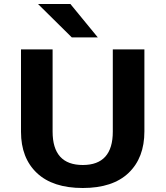

<svg xmlns="http://www.w3.org/2000/svg" viewBox="-20 -927 828 960"><path d="M85 0ZM85 -268V-680H243V-269Q243 -102 394 -102Q544 -102 544 -269V-680H702V-270Q702 -138 623 -62.5Q544 13 394 13Q244 13 164.5 -62Q85 -137 85 -268ZM170 -907H332L469 -740H339Z"/></svg>

Font: Martel Sans ExtraBold
Style: Regular
Weight: 800
Designer: Dan Reynolds and Mathieu Réguer
Foundry: Dan Reynolds and Mathieu Réguer
Version: Version 1.002; ttfautohint (v1.1) -l 5 -r 5 -G 72 -x 0 -D la